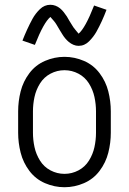

<svg xmlns="http://www.w3.org/2000/svg" viewBox="-20 -776 540 804"><path d="M309 -584Q298 -584 287.5 -588.5Q277 -593 268.5 -600Q260 -607 253 -615.5Q246 -624 240 -634L229 -652Q223 -662 217.5 -671.5Q212 -681 205 -689Q198 -697 191 -705Q163 -682 126 -588L74 -606Q83 -629 93.5 -652Q104 -675 116 -697Q128 -719 147 -737.5Q166 -756 191 -756Q202 -756 212.5 -752Q223 -748 231.5 -741Q240 -734 247 -725Q254 -716 260 -707L271 -688Q277 -679 282.5 -669.5Q288 -660 295 -652Q302 -644 309 -635Q337 -658 374 -753L426 -735Q417 -711 406.5 -688Q396 -665 384 -643.5Q372 -622 353 -603Q334 -584 309 -584ZM250 8Q208 8 168.5 -9Q129 -26 103 -60.5Q77 -95 66.5 -136.5Q56 -178 56 -220V-310Q56 -352 66.5 -393.5Q77 -435 103 -469.5Q129 -504 168.5 -521Q208 -538 250 -538Q292 -538 331.5 -521Q371 -504 397 -469.5Q423 -435 433.5 -393.5Q444 -352 444 -310V-220Q444 -178 433.5 -136.5Q423 -95 397 -60.5Q371 -26 331.5 -9Q292 8 250 8ZM250 -48Q281 -48 308.5 -62.5Q336 -77 352.5 -103.5Q369 -130 375.5 -160Q382 -190 382 -220V-310Q382 -340 375.5 -370Q369 -400 352.5 -426.5Q336 -453 308.5 -467.5Q281 -482 250 -482Q219 -482 191.5 -467.5Q164 -453 147.5 -426.5Q131 -400 124.5 -370Q118 -340 118 -310V-220Q118 -190 124.5 -160Q131 -130 147.5 -103.5Q164 -77 191.5 -62.5Q219 -48 250 -48Z"/></svg>

Font: Iosevka SS01 Light
Style: Regular
Weight: 300
Monospace: yes
Designer: Belleve Invis
Foundry: Belleve Invis
Version: 2.3.3; ttfautohint (v1.8.3)